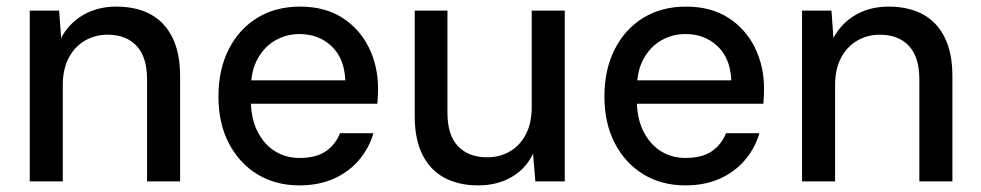

<svg xmlns="http://www.w3.org/2000/svg" viewBox="-20 -549 2968 581"><path d="M70 0V-517H159L165 -434Q188 -478 231.5 -503.5Q275 -529 332 -529Q392 -529 435 -506Q478 -483 501.5 -436Q525 -389 525 -319V0H425V-309Q425 -376 393.5 -410Q362 -444 305 -444Q268 -444 237 -426Q206 -408 188 -374Q170 -340 170 -291V0Z M886 12Q814 12 759 -21.5Q704 -55 672.5 -115.5Q641 -176 641 -257Q641 -338 672 -399.5Q703 -461 758.5 -495Q814 -529 888 -529Q963 -529 1015.5 -495.5Q1068 -462 1096 -405.5Q1124 -349 1124 -281Q1124 -271 1123.5 -260Q1123 -249 1122 -235H715V-306H1025Q1022 -373 983 -409.5Q944 -446 886 -446Q847 -446 813.5 -427Q780 -408 759.5 -371Q739 -334 739 -278V-249Q739 -191 759 -151.5Q779 -112 812 -91.5Q845 -71 886 -71Q936 -71 965.5 -91Q995 -111 1009 -146H1110Q1097 -101 1066.5 -65Q1036 -29 990.5 -8.5Q945 12 886 12Z M1427 12Q1368 12 1325 -11Q1282 -34 1258.5 -80.5Q1235 -127 1235 -197V-517H1334V-208Q1334 -140 1366 -106.5Q1398 -73 1454 -73Q1492 -73 1522.5 -90.5Q1553 -108 1571 -142Q1589 -176 1589 -226V-517H1689V0H1600L1593 -84Q1572 -39 1528.5 -13.5Q1485 12 1427 12Z M2054 12Q1982 12 1927 -21.5Q1872 -55 1840.5 -115.5Q1809 -176 1809 -257Q1809 -338 1840 -399.5Q1871 -461 1926.5 -495Q1982 -529 2056 -529Q2131 -529 2183.5 -495.5Q2236 -462 2264 -405.5Q2292 -349 2292 -281Q2292 -271 2291.5 -260Q2291 -249 2290 -235H1883V-306H2193Q2190 -373 2151 -409.5Q2112 -446 2054 -446Q2015 -446 1981.5 -427Q1948 -408 1927.5 -371Q1907 -334 1907 -278V-249Q1907 -191 1927 -151.5Q1947 -112 1980 -91.5Q2013 -71 2054 -71Q2104 -71 2133.5 -91Q2163 -111 2177 -146H2278Q2265 -101 2234.5 -65Q2204 -29 2158.5 -8.5Q2113 12 2054 12Z M2407 0V-517H2496L2502 -434Q2525 -478 2568.5 -503.5Q2612 -529 2669 -529Q2729 -529 2772 -506Q2815 -483 2838.5 -436Q2862 -389 2862 -319V0H2762V-309Q2762 -376 2730.5 -410Q2699 -444 2642 -444Q2605 -444 2574 -426Q2543 -408 2525 -374Q2507 -340 2507 -291V0Z"/></svg>

Font: DM Sans 11pt Medium
Style: Regular
Weight: 500
Version: Version 4.004;gftools[0.9.30]